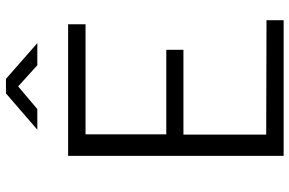

<svg xmlns="http://www.w3.org/2000/svg" viewBox="-188 -808 996 661"><g transform="rotate(-90 310.5 -478.0)"><path d="M416 -848H492L369 -956H319L194 -848H265L343 -914ZM104 0H571V-59L177 -60V-345H469V-404H178V-682H557V-742H104Z"/></g></svg>

Font: 18Franklin Light
Style: Regular
Weight: 300
Designer: Pablo Impallari, Rodrigo Fuenzalida (Modified by Dan O. Williams)
Version: Version 0.025;PS 000.025;hotconv 1.0.88;makeotf.lib2.5.64775